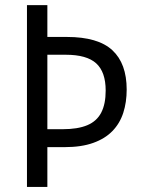

<svg xmlns="http://www.w3.org/2000/svg" viewBox="-20 -734 557 754"><path d="M477.5 -382.3Q477.5 -332.5 464.1 -291Q450.7 -249.5 421.6 -219.5Q392.6 -189.5 346.2 -172.9Q299.8 -156.2 233.9 -156.2H166V0H85.9V-713.9H166V-588.9H242.7Q365.2 -588.9 421.4 -536.6Q477.5 -484.4 477.5 -382.3ZM166 -226.6H225.6Q285.2 -226.6 322.5 -242.2Q359.9 -257.8 377.4 -291.5Q395 -325.2 395 -378.4Q395 -451.2 357.9 -485.1Q320.8 -519 238.3 -519H166Z"/></svg>

Font: Open Sans SemiCondensed
Style: Regular
Weight: 400
Width: 4
Designer: Monotype Design Team
Foundry: Monotype Imaging Inc.
Version: Version 3.000